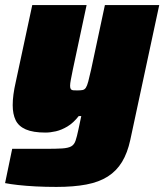

<svg xmlns="http://www.w3.org/2000/svg" viewBox="-23 -530 647 756"><path d="M199 206Q156 206 117.5 204Q79 202 48 198.5Q17 195 -3 191L25 56Q47 56 69 56Q91 56 113 56Q135 56 157 56Q198 56 221.5 54.5Q245 53 257 46.5Q269 40 274.5 24Q280 8 286 -21Q289 -34 291.5 -47Q294 -60 297 -73H287Q266 -46 242.5 -32Q219 -18 197 -13Q175 -8 156 -8Q107 -8 78.5 -20.5Q50 -33 38.5 -57Q27 -81 27 -116Q27 -136 30 -158.5Q33 -181 39 -207L104 -510H318L264 -257Q259 -232 256 -216.5Q253 -201 253 -192Q253 -183 256 -179Q259 -175 265 -174.5Q271 -174 281 -174Q294 -174 302 -175.5Q310 -177 315 -184.5Q320 -192 324.5 -209Q329 -226 336 -257L390 -510H604L490 21Q479 72 457.5 107.5Q436 143 401.5 165Q367 187 317 196.5Q267 206 199 206Z"/></svg>

Font: Saira Thin Black
Style: Italic
Weight: 900
Italic angle: -12°
Version: Version 1.101